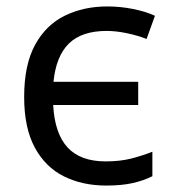

<svg xmlns="http://www.w3.org/2000/svg" viewBox="-20 -566 535 596"><path d="M310 10Q236 10 178.5 -18.5Q121 -47 88 -108Q55 -169 55 -265Q55 -365 89 -427Q123 -489 181.5 -517.5Q240 -546 313 -546Q354 -546 393.5 -538Q433 -530 461 -517L435 -445Q407 -456 373.5 -463Q340 -470 311 -470Q234 -470 194 -431Q154 -392 146 -312H409V-240H145Q150 -151 190 -108Q230 -65 308 -65Q353 -65 388 -74Q423 -83 453 -95V-19Q425 -5 391 2.5Q357 10 310 10Z"/></svg>

Font: Noto Sans Historical
Style: Regular
Weight: 400
Designer: Monotype Design Team
Foundry: Monotype Imaging Inc.
Version: Version 2.013; ttfautohint (v1.8.4.7-5d5b)